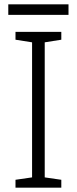

<svg xmlns="http://www.w3.org/2000/svg" viewBox="-20 -860 351 880"><path d="M294 -840H18V-792H294ZM261 0V-36L185 -47V-666L261 -678V-714H51V-678L127 -666V-47L51 -36V0Z"/></svg>

Font: Noto Sans Myanmar UI Light
Style: Regular
Weight: 300
Designer: Monotype Design Team
Foundry: Monotype Imaging Inc.
Version: Version 2.103